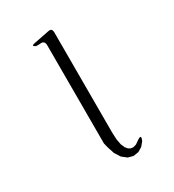

<svg xmlns="http://www.w3.org/2000/svg" viewBox="-181 -868 863 954"><g transform="rotate(-30 250.0 -391.0)"><path d="M268.6 -749V-170.9L270.5 -129.9L276.4 -98.6L286.1 -76.2L296.9 -63.5L308.6 -56.6L323.2 -54.7L340.8 -59.6L366.2 -77.1Q390.6 -91.8 377 -59.6L357.4 -36.1L333 -21.5L302.7 -16.6L273.4 -24.4L246.1 -45.9L225.6 -78.1L211.9 -120.1L206.1 -144.5V-707Q206.1 -736.3 177.7 -731.4H156.2Q130.9 -743.2 158.2 -748L247.1 -765.6Q266.6 -769.5 268.6 -749Z"/></g></svg>

Font: B2 Hana
Style: Regular
Weight: 500
Version: 2020-08-05; (max)